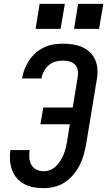

<svg xmlns="http://www.w3.org/2000/svg" viewBox="-20 -970 557 998"><path d="M207 8Q180 8 154.5 3.5Q129 -1 106.5 -13Q84 -25 67.5 -44Q51 -63 42.5 -87Q34 -111 32 -137.5Q30 -164 34 -190H134Q131 -170 132.5 -150Q134 -130 143 -113.5Q152 -97 169.5 -88.5Q187 -80 207 -80Q225 -80 242 -87Q259 -94 272 -107Q285 -120 294.5 -135.5Q304 -151 311 -168Q318 -185 322 -202Q326 -219 329 -236L343 -324H190L205 -411H358L384 -571Q387 -588 384 -605.5Q381 -623 369.5 -634.5Q358 -646 341 -650.5Q324 -655 307 -655Q288 -655 269 -650Q250 -645 234.5 -632Q219 -619 209 -601Q199 -583 196 -565Q196 -564 196 -563Q196 -562 196 -562H95Q95 -563 95.5 -564.5Q96 -566 96 -568Q100 -592 109.5 -615Q119 -638 133.5 -659Q148 -680 168 -697Q188 -714 211 -724.5Q234 -735 258.5 -739Q283 -743 307 -743Q333 -743 359 -739Q385 -735 407.5 -725Q430 -715 448 -697.5Q466 -680 475.5 -657.5Q485 -635 486.5 -609Q488 -583 483 -556L428 -222Q423 -194 415.5 -166.5Q408 -139 394.5 -112.5Q381 -86 361.5 -62.5Q342 -39 317 -22.5Q292 -6 263.5 1Q235 8 207 8ZM495 -820H365L386 -950H517ZM295 -820H165L186 -950H317Z"/></svg>

Font: Iosevka SS04 Semibold
Style: Italic
Weight: 600
Italic angle: -9°
Monospace: yes
Designer: Belleve Invis
Foundry: Belleve Invis
Version: Version 19.0.0; ttfautohint (v1.8.4)